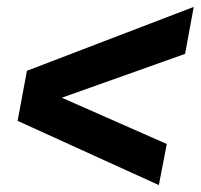

<svg xmlns="http://www.w3.org/2000/svg" viewBox="-20 -602 581 556"><path d="M440 -66 31 -252 58 -397 541 -582 516 -446 159 -319 463 -185Z"/></svg>

Font: Argentum Sans
Style: Bold Italic
Weight: 700
Italic angle: -11°
Designer: Julieta Ulanovsky (font), Cristiano Sobral (main changes and remaster)
Foundry: Julieta Ulanovsky (font), Cristiano Sobral (main changes and remaster)
Version: Version 2.007;June 15, 2022;FontCreator 14.0.0.2814 64-bit; 